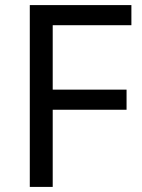

<svg xmlns="http://www.w3.org/2000/svg" viewBox="-20 -734 559 754"><path d="M187 0H97V-714H496V-635H187V-382H477V-303H187Z"/></svg>

Font: Noto Serif Ottoman Siyaq
Style: Regular
Weight: 400
Designer: Sérgio Martins
Version: Version 1.005; ttfautohint (v1.8.4.7-5d5b)